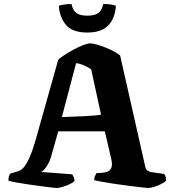

<svg xmlns="http://www.w3.org/2000/svg" viewBox="-20 -936 864 956"><path d="M261 0Q257 0 235.5 -2.5Q214 -5 184.5 -9Q155 -13 123 -17.5Q91 -22 64 -27Q37 -32 22 -36Q22 -63 32 -72L49 -77Q59 -80 71 -83.5Q83 -87 97 -101.5Q111 -116 127.5 -153Q144 -190 163 -259L270 -639Q278 -647 298.5 -660.5Q319 -674 344.5 -688Q370 -702 393 -711Q416 -720 429 -720Q443 -720 471 -711.5Q499 -703 528.5 -689.5Q558 -676 578 -660L704 -103Q709 -83 734 -79L797 -70Q801 -64 803.5 -60Q806 -56 807 -36Q799 -28 782 -19.5Q765 -11 747 -5.5Q729 0 716 0Q710 0 684.5 -3Q659 -6 623.5 -10.5Q588 -15 551.5 -20.5Q515 -26 487 -31Q459 -36 449 -39Q449 -53 454.5 -62.5Q460 -72 460 -74L492 -76Q503 -77 515.5 -81.5Q528 -86 534.5 -101Q541 -116 533 -149L502 -282H270L232 -148Q224 -124 209 -103Q194 -82 183 -80L340 -68Q341 -65 346 -56Q351 -47 351 -35Q344 -27 327 -19Q310 -11 291.5 -5.5Q273 0 261 0ZM288 -353Q369 -356 416.5 -358.5Q464 -361 483 -365L434 -591Q396 -616 359 -622ZM415 -774Q341 -774 309 -811.5Q277 -849 273 -907Q279 -910 297 -913Q315 -916 336 -916Q343 -883 361 -870.5Q379 -858 415 -858Q450 -858 468.5 -870.5Q487 -883 494 -916Q522 -916 536.5 -913Q551 -910 557 -907Q553 -844 518.5 -809Q484 -774 415 -774Z"/></svg>

Font: Texturina ExtraBold
Style: Regular
Weight: 800
Designer: Guillermo Torres Carreño
Foundry: Omnibus-Type
Version: Version 1.002; ttfautohint (v1.8.3)